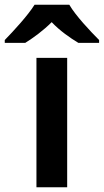

<svg xmlns="http://www.w3.org/2000/svg" viewBox="-73 -786 436 806"><path d="M218 -766H72C44 -721 -16 -656 -53 -618V-606H33C68 -628 108 -657 144 -693C178 -657 221 -627 256 -606H343V-618C306 -655 244 -721 218 -766ZM209 0V-543H80V0Z"/></svg>

Font: Noto Sans Balinese SemiBold
Style: Regular
Weight: 600
Designer: Aditya Bayu, David Williams
Foundry: David Williams
Version: Version 2.005